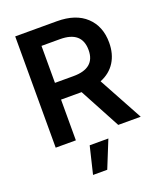

<svg xmlns="http://www.w3.org/2000/svg" viewBox="-171 -835 991 1179"><g transform="rotate(-20 325.0 -245.5)"><path d="M71.8 0V-727.1H344.2Q466.8 -727.1 533.9 -664.1Q601.1 -601.1 601.1 -494.6Q601.1 -420.4 567.6 -367.4Q534.2 -314.5 470.2 -288.6L627.4 0H480.5L337.9 -266.1H203.6V0ZM203.6 -375.5H324.7Q466.8 -375.5 466.8 -494.6Q466.8 -617.2 324.2 -617.2H203.6ZM230 235.8 272.9 57.6H395L322.8 235.8Z"/></g></svg>

Font: Interop SemBd
Style: Regular
Weight: 600
Designer: Rasmus Andersson, Google, Jang Haemin
Foundry: jhaemin
Version: Version 1.007